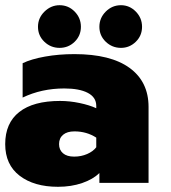

<svg xmlns="http://www.w3.org/2000/svg" viewBox="-30 -703 656 738"><path d="M116 -600Q116 -634 141 -658.5Q166 -683 199 -683Q233 -683 257 -658.5Q281 -634 281 -600Q281 -566 257 -542.5Q233 -519 199 -519Q165 -519 140.5 -542.5Q116 -566 116 -600ZM352 -600Q352 -634 376.5 -658.5Q401 -683 435 -683Q468 -683 492 -658.5Q516 -634 516 -600Q516 -566 492 -542.5Q468 -519 435 -519Q401 -519 376.5 -542.5Q352 -566 352 -600ZM-10 -149Q-10 -230 44 -272.5Q98 -315 201 -315Q238 -315 276 -307Q314 -299 340 -287V-296Q340 -329 307.5 -346Q275 -363 217 -363Q130 -363 57 -328V-460Q90 -476 143 -485.5Q196 -495 256 -495Q395 -495 468 -442Q541 -389 541 -292V0H352V-38Q328 -14 286 0.5Q244 15 193 15Q101 15 45.5 -27.5Q-10 -70 -10 -149ZM340 -137V-174Q303 -198 256 -198Q228 -198 212.5 -185Q197 -172 197 -149Q197 -127 212 -114Q227 -101 255 -101Q282 -101 305 -111Q328 -121 340 -137Z"/></svg>

Font: Prompt ExtraBold
Style: Regular
Weight: 800
Designer: Katatrad Team
Foundry: CadsonDemak
Version: Version 1.000